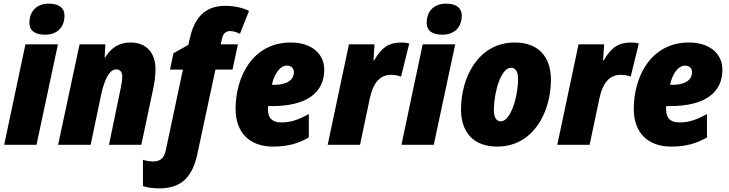

<svg xmlns="http://www.w3.org/2000/svg" viewBox="-20 -797 4013 1057"><path d="M228 -606C298 -606 335 -650 335 -711C335 -758 298 -777 249 -777C179 -777 142 -732 142 -672C142 -625 177 -606 228 -606ZM3 0H181L299 -553H120Z M300 0H479L537 -276C556 -365 584 -415 620 -415C640 -415 653 -402 653 -376C653 -355 648 -326 643 -304L580 0H758L825 -316C832 -351 836 -385 836 -416C836 -506 786 -563 699 -563C638 -563 594 -537 559 -481H556L560 -553H418Z M858 240C988 240 1041 166 1066 53L1166 -414H1260L1290 -553H1195L1203 -588C1208 -610 1223 -626 1246 -626C1263 -626 1284 -620 1301 -611L1351 -737C1315 -755 1267 -765 1220 -765C1102 -765 1048 -691 1025 -585L1017 -550L935 -504L916 -414H987L893 29C885 68 868 92 822 92C806 92 783 88 767 83V228C792 236 827 240 858 240Z M1483 10C1565 10 1621 -7 1680 -40V-169C1623 -138 1582 -123 1529 -123C1480 -123 1455 -145 1455 -196C1455 -201 1455 -207 1456 -213H1478C1667 -213 1765 -286 1765 -413C1765 -503 1693 -563 1581 -563C1371 -563 1277 -375 1277 -197C1277 -68 1353 10 1483 10ZM1487 -330H1477C1488 -387 1521 -436 1559 -436C1584 -436 1598 -420 1598 -400C1598 -365 1572 -330 1487 -330Z M1784 0H1962L2016 -256C2035 -345 2075 -385 2132 -385C2154 -385 2174 -381 2188 -375L2233 -558C2221 -561 2205 -563 2191 -563C2123 -563 2082 -538 2040 -465H2036L2042 -553H1901Z M2415 -606C2485 -606 2522 -650 2522 -711C2522 -758 2485 -777 2436 -777C2366 -777 2329 -732 2329 -672C2329 -625 2364 -606 2415 -606ZM2190 0H2368L2486 -553H2307Z M2717 10C2917 10 3013 -181 3013 -358C3013 -487 2941 -563 2815 -563C2611 -563 2518 -368 2518 -195C2518 -65 2590 10 2717 10ZM2737 -129C2712 -129 2699 -151 2699 -191C2699 -290 2738 -424 2793 -424C2818 -424 2832 -403 2832 -362C2832 -264 2791 -129 2737 -129Z M3048 0H3226L3280 -256C3299 -345 3339 -385 3396 -385C3418 -385 3438 -381 3452 -375L3497 -558C3485 -561 3469 -563 3455 -563C3387 -563 3346 -538 3304 -465H3300L3306 -553H3165Z M3675 10C3757 10 3813 -7 3872 -40V-169C3815 -138 3774 -123 3721 -123C3672 -123 3647 -145 3647 -196C3647 -201 3647 -207 3648 -213H3670C3859 -213 3957 -286 3957 -413C3957 -503 3885 -563 3773 -563C3563 -563 3469 -375 3469 -197C3469 -68 3545 10 3675 10ZM3679 -330H3669C3680 -387 3713 -436 3751 -436C3776 -436 3790 -420 3790 -400C3790 -365 3764 -330 3679 -330Z"/></svg>

Font: Noto Sans SemiCondensed Black
Style: Italic
Weight: 900
Width: 4
Italic angle: -12°
Designer: Monotype Design Team
Foundry: Monotype Imaging Inc.
Version: Version 2.013